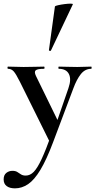

<svg xmlns="http://www.w3.org/2000/svg" viewBox="-59 -751 522 1052"><path d="M441 -386Q443 -386 443 -380Q443 -374 441 -374Q407 -374 384 -345Q361 -316 343 -267L232 28Q196 124 162.5 179.5Q129 235 95 258Q61 281 23 281Q-6 281 -22.5 268.5Q-39 256 -39 232Q-39 208 -24.5 196.5Q-10 185 9 185Q26 185 36 191.5Q46 198 56 204.5Q66 211 82 211Q106 211 126 190.5Q146 170 169 120.5Q192 71 223 -15L220 40L50 -303Q28 -347 15.5 -360.5Q3 -374 -15 -374Q-18 -374 -18 -380Q-18 -386 -15 -386Q5 -386 27.5 -385Q50 -384 70 -384Q106 -384 133 -385Q160 -386 182 -386Q185 -386 185 -380Q185 -374 182 -374Q147 -374 137 -366Q127 -358 138 -335L265 -75L229 -16L316 -268Q333 -317 318.5 -345.5Q304 -374 263 -374Q261 -374 261 -380Q261 -386 263 -386Q287 -386 308.5 -385Q330 -384 364 -384Q388 -384 403.5 -385Q419 -386 441 -386ZM220 -474Q219 -471 213.5 -472.5Q208 -474 209 -476L242 -716Q244 -719 259.5 -722.5Q275 -726 294.5 -728.5Q314 -731 328 -731Q342 -731 340 -727Z"/></svg>

Font: Cormorant
Style: Bold
Weight: 700
Designer: Christian Thalmann (Catharsis Fonts)
Foundry: Catharsis Fonts
Version: Version 4.000